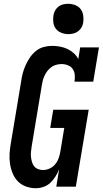

<svg xmlns="http://www.w3.org/2000/svg" viewBox="-20 -985 542 1013"><path d="M169 8Q142 8 117 -1Q92 -10 74.5 -28Q57 -46 47 -70Q37 -94 33 -120Q29 -146 30.5 -173Q32 -200 37 -228L91 -552Q94 -575 99.5 -596.5Q105 -618 114.5 -639.5Q124 -661 137.5 -681Q151 -701 169.5 -716Q188 -731 210.5 -737Q233 -743 255 -743Q277 -743 297.5 -739Q318 -735 336 -726.5Q354 -718 369 -704.5Q384 -691 393 -673L403 -735H502L472 -554H373Q376 -572 374.5 -589.5Q373 -607 364 -620.5Q355 -634 338.5 -640.5Q322 -647 305 -647Q292 -647 278 -643.5Q264 -640 252.5 -632Q241 -624 232 -613Q223 -602 216.5 -589Q210 -576 206.5 -563Q203 -550 201 -537L147 -212Q145 -198 143.5 -184Q142 -170 143.5 -157Q145 -144 148.5 -131Q152 -118 160 -108Q168 -98 180.5 -93Q193 -88 207 -88Q224 -88 241 -95.5Q258 -103 270 -117Q282 -131 288.5 -148Q295 -165 298 -183L319 -310H245L261 -406H448L380 0H277L292 -92Q284 -72 272.5 -53.5Q261 -35 245.5 -20.5Q230 -6 209.5 1Q189 8 169 8ZM340 -805Q321 -805 303.5 -812Q286 -819 275 -833Q264 -847 261.5 -866Q259 -885 262 -904Q264 -918 271 -930Q278 -942 289 -950.5Q300 -959 313.5 -962Q327 -965 340 -965Q359 -965 377 -958Q395 -951 405.5 -937Q416 -923 419 -904Q422 -885 419 -866Q417 -852 410 -840Q403 -828 391.5 -819.5Q380 -811 366.5 -808Q353 -805 340 -805Z"/></svg>

Font: Iosevka Slab Oblique
Style: Bold
Weight: 700
Italic angle: -9°
Monospace: yes
Designer: Belleve Invis
Foundry: Belleve Invis
Version: Version 11.1.1; ttfautohint (v1.8.3)